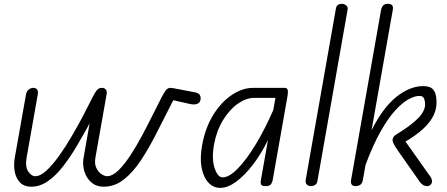

<svg xmlns="http://www.w3.org/2000/svg" viewBox="-20 -948 2279 978"><path d="M139 3Q102.5 3 81.8 -18.8Q61 -40.5 55 -74Q49 -107.5 55 -143L112.5 -467Q115.5 -484.5 127 -492.5Q138.5 -500.5 149.5 -500.5Q162.5 -500.5 169 -492.2Q175.5 -484 172 -464.5L115.5 -145Q107.5 -99 123.5 -74.8Q139.5 -50.5 159.5 -50.5Q185.5 -50.5 216.5 -79Q247.5 -107.5 280.5 -153.5Q313.5 -199.5 345.2 -253.8Q377 -308 404.5 -360.5Q432 -413 452 -453.5Q463.5 -476.5 473.2 -488.5Q483 -500.5 500 -500.5Q511.5 -500.5 519 -492.2Q526.5 -484 522.5 -464.5L466 -145Q460.5 -114 470.5 -93Q480.5 -72 496.8 -61.2Q513 -50.5 525 -50.5Q552.5 -50.5 582.5 -79.5Q612.5 -108.5 643.2 -155.2Q674 -202 703 -256.2Q732 -310.5 757.8 -362.5Q783.5 -414.5 803.5 -453Q816.5 -477.5 825.5 -489Q834.5 -500.5 850 -500.5Q853 -500.5 866.8 -498Q880.5 -495.5 906.5 -490.5Q932.5 -485.5 972 -478Q989.5 -474.5 995.8 -466.8Q1002 -459 1002 -447.5Q1002 -427.5 987.2 -420.2Q972.5 -413 949.5 -418L862.5 -437.5L854 -420.5Q815 -344.5 777 -269.2Q739 -194 698.5 -132.5Q658 -71 611.2 -34Q564.5 3 507.5 3Q470.5 3 445.5 -18.8Q420.5 -40.5 410 -74.2Q399.5 -108 405.5 -143L436.5 -319.5Q404.5 -261 370.8 -203.8Q337 -146.5 300.5 -99.8Q264 -53 223.8 -25Q183.5 3 139 3Z M1101.5 9Q1067.5 9 1042.2 -17.2Q1017 -43.5 1007.2 -92.2Q997.5 -141 1009.5 -208Q1026 -298.5 1067 -364Q1108 -429.5 1161.8 -465Q1215.5 -500.5 1270 -500.5H1430.5Q1443 -500.5 1445.5 -489.2Q1448 -478 1444.5 -458.5L1368.5 -28Q1367.5 -23 1361.8 -11.5Q1356 0 1332 0Q1313 0 1309.8 -9Q1306.5 -18 1308 -25.5L1345 -235Q1311.5 -166 1269.5 -110.8Q1227.5 -55.5 1184 -23.2Q1140.5 9 1101.5 9ZM1070 -211Q1057.5 -136.5 1073.5 -90.5Q1089.5 -44.5 1113.5 -44.5Q1147.5 -44.5 1191.8 -90Q1236 -135.5 1283 -213.2Q1330 -291 1372 -387.5L1383 -449.5H1275Q1234 -449.5 1191.8 -420Q1149.5 -390.5 1116.5 -337Q1083.5 -283.5 1070 -211Z M1565 0Q1556.5 0 1549.5 -3.2Q1542.5 -6.5 1539 -13.2Q1535.5 -20 1537 -30.5L1691 -904Q1693.5 -918 1701.2 -923.2Q1709 -928.5 1719.5 -928.5Q1733.5 -928.5 1743.2 -920.8Q1753 -913 1750.5 -898.5L1597 -26.5Q1594.5 -12 1585 -6Q1575.5 0 1565 0Z M1789.5 0Q1782 0 1776.5 -3.2Q1771 -6.5 1768.8 -13Q1766.5 -19.5 1768 -29.5L1920.5 -894Q1923.5 -911 1931.5 -919.8Q1939.5 -928.5 1953.5 -928.5Q1969.5 -928.5 1976.8 -922Q1984 -915.5 1980.5 -896L1872.5 -284Q1929 -398 1998.2 -453.8Q2067.5 -509.5 2136.5 -509.5Q2154.5 -509.5 2169.8 -503.8Q2185 -498 2194.2 -480Q2203.5 -462 2203.5 -424Q2203.5 -389 2186 -355.5Q2168.5 -322 2133.5 -290Q2098.5 -258 2045.5 -227L2172 -48.5Q2180.5 -36.5 2180.5 -25Q2180.5 -14 2173.2 -7Q2166 0 2155.5 0Q2143 0 2133.8 -6.5Q2124.5 -13 2117.5 -23L2004.5 -184Q1992 -202.5 1985.8 -214.5Q1979.5 -226.5 1979.5 -233.5Q1979.5 -242 1984.5 -250.2Q1989.5 -258.5 2002.5 -265.5Q2073 -308.5 2109.2 -345.2Q2145.5 -382 2145.5 -417Q2145.5 -432.5 2140 -446Q2134.5 -459.5 2116.5 -459.5Q2093 -459.5 2061.8 -442.8Q2030.5 -426 1994 -386.5Q1957.5 -347 1919 -279Q1880.5 -211 1842 -108.5L1828.5 -32Q1825 -13.5 1815.2 -6.8Q1805.5 0 1789.5 0Z"/></svg>

Font: Edu VIC WA NT Hand
Style: Regular
Weight: 400
Designer: Tina and Corey Anderson, Eben Sorkin, Mirko Velimirovic
Foundry: Google for Education
Version: Version 1.000